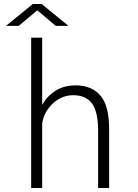

<svg xmlns="http://www.w3.org/2000/svg" viewBox="-20 -938 690 958"><path d="M135.5 0V-750H190.5V-415Q214 -457.5 256.2 -484.8Q298.5 -512 358 -512Q437 -512 480.8 -461.5Q524.5 -411 524.5 -294V0H469.5V-285.5Q469.5 -380.5 439 -421.8Q408.5 -463 344.5 -463Q308 -463 275.5 -445Q243 -427 220 -395.2Q197 -363.5 190.5 -323.5V0ZM10 -809 143.5 -918H188L321.5 -809H258L166 -886.5L73.5 -809Z"/></svg>

Font: Trispace ExtraLight
Style: Regular
Weight: 200
Designer: Tyler Finck
Foundry: Etcetera Type Company
Version: Version 1.210; ttfautohint (v1.8.3)